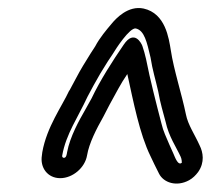

<svg xmlns="http://www.w3.org/2000/svg" viewBox="-20 -710 518 472"><path d="M137 -322C134 -322 132 -325 133 -328C142 -380 172 -422 195 -472L210 -500C222 -522 231 -537 245 -559L257 -577C264 -589 299 -643 314 -640C335 -635 341 -607 350 -569C355 -537 362 -516 369 -485C374 -456 381 -434 387 -411C395 -374 413 -349 424 -325C427 -319 427 -311 427 -310C417 -301 409 -327 406 -333L397 -353C389 -372 381 -388 377 -406C364 -456 349 -514 339 -565C336 -578 334 -585 330 -597C328 -603 310 -639 284 -600C256 -559 227 -514 205 -468L190 -441C175 -415 152 -374 145 -336C144 -330 143 -322 137 -322ZM194 -328C199 -358 217 -393 234 -423L249 -452C264 -479 277 -505 293 -528C308 -460 323 -381 350 -326L360 -305C364 -298 366 -292 371 -283C382 -261 414 -250 445 -267C454 -272 461 -279 467 -287C484 -311 479 -336 471 -352C459 -379 442 -403 437 -429C427 -478 407 -539 400 -586C395 -616 387 -677 333 -689C295 -697 265 -665 253 -650C242 -637 225 -617 214 -596L203 -579C190 -558 179 -541 166 -516L151 -488L150 -487C132 -448 95 -398 84 -336L83 -328C78 -298 97 -272 128 -272C159 -272 189 -298 194 -328Z"/></svg>

Font: Blanket
Style: OutlineObl
Weight: 400
Foundry: Cannot Into Space Fonts
Version: Version 0.9